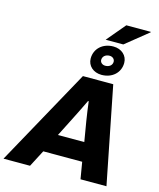

<svg xmlns="http://www.w3.org/2000/svg" viewBox="-191 -1207 1092 1315"><g transform="rotate(15 354.5 -550.0)"><path d="M427 -968H552L712 -1097L711 -1100H538ZM461 -728C537 -728 591 -778 591 -847C591 -899 549 -937 491 -937C415 -937 361 -887 361 -818C361 -766 403 -728 461 -728ZM470 -795C449 -795 433 -809 433 -827C433 -852 454 -869 482 -869C503 -869 519 -855 519 -836C519 -812 499 -795 470 -795ZM-38 0H150L212 -119H488L508 0H692L556 -687H341ZM280 -253 352 -395C371 -433 399 -488 419 -531H424C428 -493 436 -442 443 -396L467 -253Z"/></g></svg>

Font: Archivo ExtraBold
Style: Italic
Weight: 800
Italic angle: -10°
Designer: Hector Gatti
Foundry: Omnibus-Type
Version: Version 2.001